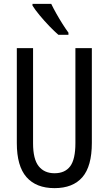

<svg xmlns="http://www.w3.org/2000/svg" viewBox="-20 -963 562 993"><path d="M455 -224Q455 -103 406 -46.5Q357 10 262 10Q167 10 117 -47Q67 -104 67 -223V-714H151V-222Q151 -140 180 -103.5Q209 -67 262 -67Q316 -67 343 -103Q370 -139 370 -223V-714H455ZM245 -943Q256 -920 271.5 -892.5Q287 -865 303.5 -839Q320 -813 334 -794V-783H282Q262 -800 235.5 -827.5Q209 -855 185 -884Q161 -913 148 -934V-943Z"/></svg>

Font: Noto Sans Gurmukhi ExtraCondensed
Style: Regular
Weight: 400
Width: 2
Designer: Jelle Bosma - Monotype Design Team
Foundry: Monotype Imaging Inc.
Version: Version 2.004; ttfautohint (v1.8.4.7-5d5b)